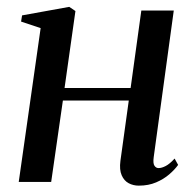

<svg xmlns="http://www.w3.org/2000/svg" viewBox="-20 -544 580 574"><path d="M439.5 -74Q437 -55.5 441.8 -48.5Q446.5 -41.5 454 -41.5Q463.5 -41.5 475.5 -47.8Q487.5 -54 502 -70L512.5 -51Q502.5 -37 486 -22.8Q469.5 -8.5 446.8 1.2Q424 11 395 11Q378.5 11 364.8 3.8Q351 -3.5 343.8 -20Q336.5 -36.5 340 -63L365 -243.5H168L133 0H36L101.5 -460L43 -479.5L46 -498L187 -523.5L205.5 -511L173 -281H370.5L402.5 -512.5H499.5Z"/></svg>

Font: Merriweather 120pt
Style: Italic
Weight: 400
Italic angle: -7.8°
Version: Version 2.101